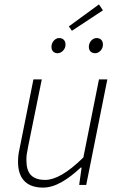

<svg xmlns="http://www.w3.org/2000/svg" viewBox="-20 -841 548 873"><path d="M176 12C234 12 292 -28 347 -79H351L340 0H372L468 -480H430L359 -125C286 -53 229 -23 186 -23C125 -23 100 -53 100 -113C100 -132 102 -146 108 -175L170 -480H132L70 -170C64 -142 62 -129 62 -105C62 -36 94 12 176 12ZM242 -599C260 -599 278 -617 278 -638C278 -657 266 -668 249 -668C231 -668 214 -650 214 -628C214 -610 225 -599 242 -599ZM413 -599C431 -599 448 -617 448 -638C448 -657 437 -668 419 -668C401 -668 384 -650 384 -628C384 -610 395 -599 413 -599ZM307 -701 448 -794 430 -821 293 -721Z"/></svg>

Font: Source Sans Pro Light
Style: Italic
Weight: 300
Italic angle: -11°
Designer: Paul D. Hunt
Foundry: Adobe Systems Incorporated
Version: Version 3.006;hotconv 1.0.111;makeotfexe 2.5.65597